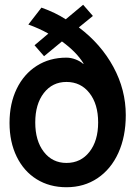

<svg xmlns="http://www.w3.org/2000/svg" viewBox="-20 -774 568 806"><path d="M20 -258Q20 -339 50 -401Q80 -463 134 -497.5Q188 -532 259 -532Q278 -532 297.5 -524.5Q317 -517 329 -506L331 -507Q301 -556 240 -600L165 -538L125 -584L183 -633Q144 -655 99 -671L154 -742Q213 -721 256 -693L329 -754L370 -707L311 -659Q404 -589 456 -493Q508 -397 508 -291Q508 -201 477 -132.5Q446 -64 389.5 -26Q333 12 259 12Q188 12 134 -21.5Q80 -55 50 -116.5Q20 -178 20 -258ZM259 -90Q319 -90 355.5 -136.5Q392 -183 392 -260Q392 -337 355.5 -383.5Q319 -430 259 -430Q200 -430 164 -383.5Q128 -337 128 -260Q128 -183 164 -136.5Q200 -90 259 -90Z"/></svg>

Font: Non Bureau Medium
Style: Regular
Weight: 500
Designer: Jona Saucedo
Foundry: Non Foundry
Version: Version 1.000; ttfautohint (v1.8.4)